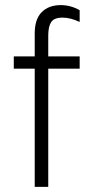

<svg xmlns="http://www.w3.org/2000/svg" viewBox="-20 -732 360 752"><path d="M169 0H116V-463H34V-511H116V-601Q116 -657 143.5 -684.5Q171 -712 218 -712Q257 -712 292 -692V-646Q256 -663 225 -663Q192 -663 180.5 -645.5Q169 -628 169 -593V-511H292V-463H169Z"/></svg>

Font: Overpass ExtraLight
Style: Regular
Weight: 200
Designer: Delve Withrington, Thomas Jockin
Foundry: Delve Fonts
Version: Version 3.000;DELV;Overpass